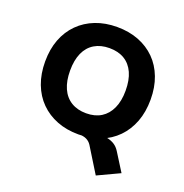

<svg xmlns="http://www.w3.org/2000/svg" viewBox="-160 -860 1174 1222"><g transform="rotate(20 427.5 -248.5)"><path d="M621 219 516 49Q503 29 482.5 19Q462 9 431 9L548 -36Q580 -36 607 -30.5Q634 -25 656 -11.5Q678 2 694 28L770 149ZM427 11Q347 11 281.5 -14.5Q216 -40 168.5 -87.5Q121 -135 95.5 -202.5Q70 -270 70 -353Q70 -437 95.5 -503.5Q121 -570 168.5 -617.5Q216 -665 281.5 -690.5Q347 -716 427 -716Q508 -716 573.5 -690.5Q639 -665 686 -618Q733 -571 758.5 -504Q784 -437 784 -354Q784 -270 758.5 -203Q733 -136 686 -88Q639 -40 573.5 -14.5Q508 11 427 11ZM427 -132Q487 -132 528.5 -158Q570 -184 592.5 -233.5Q615 -283 615 -353Q615 -424 593 -473Q571 -522 529 -547.5Q487 -573 427 -573Q368 -573 325.5 -547.5Q283 -522 261 -473Q239 -424 239 -353Q239 -283 261 -233.5Q283 -184 325.5 -158Q368 -132 427 -132Z"/></g></svg>

Font: Nunito Sans 6pt ExtraBold
Style: Regular
Weight: 800
Version: Version 3.101;gftools[0.9.27]